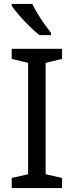

<svg xmlns="http://www.w3.org/2000/svg" viewBox="-20 -964 379 984"><path d="M298 0H40V-52L124 -71V-642L40 -662V-714H298V-662L214 -642V-71L298 -52ZM145 -944Q156 -922 172.5 -894.5Q189 -867 207.5 -841Q226 -815 241 -796V-784H182Q159 -802 130 -830.5Q101 -859 76.5 -887.5Q52 -916 40 -934V-944Z"/></svg>

Font: Noto Sans Hatran
Style: Regular
Weight: 400
Designer: Monotype Design Team
Foundry: Monotype Imaging Inc.
Version: Version 2.001; ttfautohint (v1.8.4.7-5d5b)